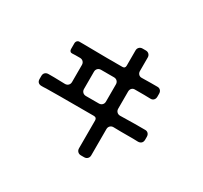

<svg xmlns="http://www.w3.org/2000/svg" viewBox="-161 -998 1322 1250"><g transform="rotate(30 500.0 -372.5)"><path d="M543 -5V-214Q543 -236 521 -236H269L162 -235Q152 -234 144 -234Q136 -234 128 -234Q113 -234 104 -242.5Q95 -251 95 -267V-290Q95 -306 104.5 -315Q114 -324 130 -324H172L254 -322Q269 -322 278.5 -331.5Q288 -341 288 -356V-484Q288 -499 278.5 -508.5Q269 -518 254 -518H220L197 -517Q187 -516 181 -522Q175 -528 175 -538V-581Q175 -593 182.5 -600.5Q190 -608 202 -607H229L407 -605H523Q543 -605 543 -626V-740Q543 -755 552.5 -764.5Q562 -774 577 -774H601Q616 -774 625.5 -764.5Q635 -755 635 -740V-639Q635 -624 644.5 -614.5Q654 -605 669 -606L738 -607H782Q798 -608 807.5 -598.5Q817 -589 817 -573V-551Q817 -535 807.5 -525.5Q798 -516 782 -517L737 -518H669Q654 -519 644.5 -509.5Q635 -500 635 -484V-356Q635 -341 644.5 -331.5Q654 -322 669 -322L778 -324H853Q869 -325 878.5 -315.5Q888 -306 888 -290V-269Q888 -252 878.5 -243Q869 -234 853 -234Q836 -235 817 -235Q798 -235 777 -235Q751 -235 724.5 -235Q698 -235 669 -236Q654 -236 644.5 -226.5Q635 -217 635 -202V-5Q635 10 625.5 19.5Q616 29 601 29H577Q562 29 552.5 19.5Q543 10 543 -5ZM412 -322H509Q524 -322 533.5 -331.5Q543 -341 543 -356V-485Q543 -500 533.5 -509.5Q524 -519 509 -519H412Q397 -519 387.5 -509.5Q378 -500 378 -485V-356Q378 -341 387.5 -331.5Q397 -322 412 -322Z"/></g></svg>

Font: Higure Gothic Medium
Style: Regular
Weight: 500
Designer: Yoshimichi Ohira
Foundry: Positype
Version: Version 1.000